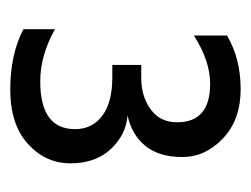

<svg xmlns="http://www.w3.org/2000/svg" viewBox="-76 -790 478 365"><g transform="rotate(90 162.5 -607.0)"><path d="M35 -413V-473Q85 -445 134 -445Q225 -445 225 -511Q225 -544 199.5 -563Q174 -582 127 -582H103V-637H127Q163 -637 187.5 -655Q212 -673 212 -705Q212 -768 139 -768Q95 -768 47 -737V-800Q91 -826 149 -826Q207 -826 242.5 -792.5Q278 -759 278 -715Q278 -671 257 -645Q236 -619 199 -611Q236 -608 263 -579Q290 -550 290 -502.5Q290 -455 253 -421.5Q216 -388 149.5 -388Q83 -388 35 -413Z"/></g></svg>

Font: Hind Mysuru
Style: Regular
Weight: 400
Designer: Manushi Parikh, Hitesh Malaviya
Foundry: Indian Type Foundry
Version: Version 0.703;PS 1.0;hotconv 1.0.86;makeotf.lib2.5.63406